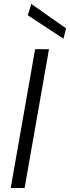

<svg xmlns="http://www.w3.org/2000/svg" viewBox="-20 -948 353 968"><path d="M34 0 157 -700H227L104 0ZM300 -753 120 -871 138 -928 313 -805Z"/></svg>

Font: DM Sans 17pt Light
Style: Italic
Weight: 300
Italic angle: -10°
Version: Version 4.004;gftools[0.9.30]